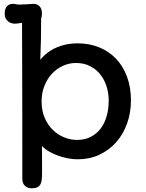

<svg xmlns="http://www.w3.org/2000/svg" viewBox="-20 -832 774 1021"><path d="M98.6 117.7Q98.6 14.2 98.6 -85.2Q98.6 -184.6 98.4 -285.2Q98.1 -385.7 97.9 -490.5Q97.7 -595.2 97.2 -710Q87.9 -710 78.6 -708Q69.3 -706.1 59.6 -706.1Q50.8 -706.1 41.3 -708.7Q31.7 -711.4 23.7 -717.8Q15.6 -724.1 10.3 -734.1Q4.9 -744.1 4.9 -758.8Q4.9 -785.2 16.8 -798.3Q28.8 -811.5 47.9 -811.5Q56.6 -811.5 65.2 -809.6Q73.7 -807.6 82.5 -807.6Q100.6 -807.6 118.4 -809.1Q136.2 -810.5 156.7 -811.5Q178.2 -811.5 190.7 -798.1Q203.1 -784.7 203.1 -760.3Q203.1 -753.4 202.1 -747.6Q201.2 -741.7 198.7 -732.9Q198.7 -679.7 197.8 -625.7Q196.8 -571.8 194.3 -514.2Q230.5 -558.1 281.2 -579.8Q332 -601.6 392.1 -601.6Q455.1 -601.6 507.3 -580.3Q559.6 -559.1 597.2 -519.5Q634.8 -480 655.5 -423.8Q676.3 -367.7 676.3 -297.9Q676.3 -231.9 655.5 -174.6Q634.8 -117.2 597.4 -75.2Q560.1 -33.2 508.1 -9Q456.1 15.1 393.1 15.1Q367.2 15.1 339.8 9.8Q312.5 4.4 287.1 -4.9Q261.7 -14.2 239.7 -27.1Q217.8 -40 203.1 -55.7Q203.1 -47.9 203.1 -39.6Q203.1 -31.2 203.4 -16.4Q203.6 -1.5 203.6 23.2Q203.6 47.9 203.6 87.9Q203.6 108.4 201.9 123.8Q200.2 139.2 194.3 149.2Q188.5 159.2 177.5 164.3Q166.5 169.4 148.4 169.4Q127.4 169.4 113 156.5Q98.6 143.6 98.6 117.7ZM201.2 -293Q201.2 -243.7 217.5 -205.6Q233.9 -167.5 260.7 -141.4Q287.6 -115.2 321.3 -101.6Q355 -87.9 389.6 -87.9Q430.2 -87.9 461.7 -103.8Q493.2 -119.6 514.6 -147.5Q536.1 -175.3 547.1 -213.9Q558.1 -252.4 558.1 -297.9Q558.1 -336.4 546.6 -372.6Q535.2 -408.7 513.2 -436.3Q491.2 -463.9 458.7 -480.5Q426.3 -497.1 384.3 -497.1Q347.7 -497.1 314.5 -481.9Q281.2 -466.8 256.1 -439.7Q231 -412.6 216.1 -375Q201.2 -337.4 201.2 -293Z"/></svg>

Font: Autour One
Style: Regular
Weight: 400
Version: Version 1.007; ttfautohint (v0.92) -l 24 -r 24 -G 200 -x 7 -